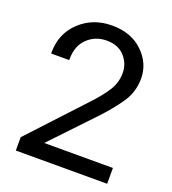

<svg xmlns="http://www.w3.org/2000/svg" viewBox="-133 -826 830 926"><g transform="rotate(20 282.0 -363.0)"><path d="M53.7 0H522.5V-81.1H169.9L368.7 -290.5Q424.8 -349.6 463.9 -406.2Q502.9 -462.9 502.9 -532.2Q502.9 -610.4 443.1 -668Q383.3 -725.6 285.6 -725.6Q187 -725.6 120.4 -663.1Q53.7 -600.6 53.7 -502.9V-498H146.5V-502.9Q146.5 -571.3 186.8 -609.9Q227.1 -648.4 285.6 -648.4Q344.2 -648.4 377.2 -612.3Q410.2 -576.2 410.2 -527.3Q410.2 -478.5 384.3 -437Q358.4 -395.5 307.6 -341.8L53.7 -68.4Z"/></g></svg>

Font: Roboto Flex
Style: wght 400 wdth 100 opsz 14.0 GRAD 0.00 slnt 0.00 XTRA 468 XOPQ 96 YOPQ 79 YTLC 514 YTUC 712 YTAS 750 YTDE -203.00 YTFI 738
Weight: 400
Designer: Berlow after Robertson
Foundry: Google
Version: Version 3.100